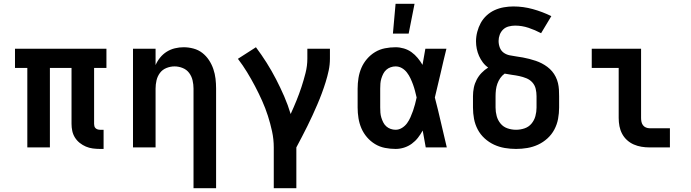

<svg xmlns="http://www.w3.org/2000/svg" viewBox="-20 -777 3640 1012"><path d="M507 8Q488 8 469 5.5Q450 3 432.5 -4.5Q415 -12 400 -24Q385 -36 375 -52Q365 -68 361 -86.5Q357 -105 357 -124V-419H243V0H124V-419H59V-520H541V-419H476V-124Q476 -118 477.5 -112Q479 -106 483.5 -101.5Q488 -97 494.5 -95Q501 -93 507 -93H526V8Z M1000 215V-310Q1000 -332 995 -353.5Q990 -375 977 -392.5Q964 -410 943 -418.5Q922 -427 900 -427Q878 -427 857 -418.5Q836 -410 823 -392.5Q810 -375 805 -353.5Q800 -332 800 -310V0H681V-520H800V-434Q809 -455 824 -473.5Q839 -492 859 -504.5Q879 -517 902 -522.5Q925 -528 948 -528Q974 -528 1000 -521Q1026 -514 1046.5 -498Q1067 -482 1081.5 -460Q1096 -438 1104.5 -413Q1113 -388 1116 -362Q1119 -336 1119 -310V215Z M1423 215V0Q1423 -43 1414 -84.5Q1405 -126 1392 -166.5Q1379 -207 1361.5 -246Q1344 -285 1324 -323Q1304 -361 1282 -397Q1260 -433 1234 -467L1329 -528Q1359 -488 1385.5 -446Q1412 -404 1435 -359.5Q1458 -315 1478 -269Q1498 -223 1512 -176Q1528 -211 1542.5 -246.5Q1557 -282 1569 -318.5Q1581 -355 1590.5 -392.5Q1600 -430 1600 -468V-520H1719V-468Q1719 -436 1712.5 -405.5Q1706 -375 1696.5 -344.5Q1687 -314 1676 -284.5Q1665 -255 1652.5 -226Q1640 -197 1627 -168.5Q1614 -140 1600 -112Q1586 -84 1571.5 -56Q1557 -28 1542 0V215Z M2065 8Q2037 8 2009 2.5Q1981 -3 1957 -17.5Q1933 -32 1914.5 -53.5Q1896 -75 1885 -100.5Q1874 -126 1869.5 -154Q1865 -182 1865 -210V-310Q1865 -338 1869.5 -366Q1874 -394 1885 -419.5Q1896 -445 1914.5 -466.5Q1933 -488 1957 -502.5Q1981 -517 2009 -522.5Q2037 -528 2065 -528Q2087 -528 2109 -521.5Q2131 -515 2149 -502Q2167 -489 2181.5 -471.5Q2196 -454 2207 -435Q2211 -456 2214.5 -477.5Q2218 -499 2222 -520H2333Q2317 -456 2302.5 -391.5Q2288 -327 2272 -263Q2289 -198 2304 -132Q2319 -66 2335 0H2224Q2220 -22 2216 -44.5Q2212 -67 2208 -89Q2197 -69 2183 -51Q2169 -33 2150.5 -19.5Q2132 -6 2110 1Q2088 8 2065 8ZM2065 -93Q2083 -93 2099 -103Q2115 -113 2125.5 -127.5Q2136 -142 2143.5 -159Q2151 -176 2157 -193Q2163 -210 2167.5 -227.5Q2172 -245 2176 -263Q2172 -280 2167.5 -297.5Q2163 -315 2157 -331.5Q2151 -348 2143.5 -364Q2136 -380 2125 -394.5Q2114 -409 2098.5 -418Q2083 -427 2065 -427Q2052 -427 2039 -422.5Q2026 -418 2016 -409Q2006 -400 2000 -388Q1994 -376 1990 -363Q1986 -350 1985 -336.5Q1984 -323 1984 -310V-210Q1984 -197 1985 -183.5Q1986 -170 1990 -157Q1994 -144 2000 -132Q2006 -120 2016 -111Q2026 -102 2039 -97.5Q2052 -93 2065 -93ZM2051 -600 2065 -757H2165L2134 -600Z M2700 8Q2670 8 2640.5 3Q2611 -2 2584 -14.5Q2557 -27 2534.5 -47.5Q2512 -68 2498 -94.5Q2484 -121 2478.5 -150.5Q2473 -180 2473 -210V-270Q2473 -293 2477.5 -315Q2482 -337 2492.5 -357Q2503 -377 2518.5 -393Q2534 -409 2553 -421Q2537 -432 2525 -448Q2513 -464 2505 -482Q2497 -500 2493 -519.5Q2489 -539 2489 -559Q2489 -584 2495.5 -609Q2502 -634 2514 -656Q2526 -678 2545 -695.5Q2564 -713 2587 -723.5Q2610 -734 2635.5 -738.5Q2661 -743 2686 -743Q2738 -743 2788.5 -729Q2839 -715 2886 -692L2832 -602Q2800 -619 2765.5 -630.5Q2731 -642 2695 -642Q2678 -642 2661 -637.5Q2644 -633 2632 -621.5Q2620 -610 2614 -594Q2608 -578 2608 -561Q2608 -543 2614.5 -526Q2621 -509 2635 -499Q2649 -489 2666.5 -485.5Q2684 -482 2701.5 -479.5Q2719 -477 2736 -474Q2753 -471 2770 -466.5Q2787 -462 2803.5 -456.5Q2820 -451 2835.5 -443Q2851 -435 2865 -424.5Q2879 -414 2890 -401Q2901 -388 2909 -372Q2917 -356 2921 -339Q2925 -322 2926 -305Q2927 -288 2927 -270V-210Q2927 -180 2921.5 -150.5Q2916 -121 2902 -94.5Q2888 -68 2865.5 -47.5Q2843 -27 2816 -14.5Q2789 -2 2759.5 3Q2730 8 2700 8ZM2700 -93Q2723 -93 2745 -100.5Q2767 -108 2781.5 -125.5Q2796 -143 2802 -165Q2808 -187 2808 -210V-270Q2808 -290 2803.5 -309Q2799 -328 2786 -342.5Q2773 -357 2754.5 -364.5Q2736 -372 2717 -376Q2698 -380 2678.5 -382.5Q2659 -385 2640 -389Q2626 -379 2616.5 -365Q2607 -351 2601.5 -335.5Q2596 -320 2594 -303.5Q2592 -287 2592 -270V-210Q2592 -187 2598 -165Q2604 -143 2618.5 -125.5Q2633 -108 2655 -100.5Q2677 -93 2700 -93Z M3404 0Q3382 0 3361 -3.5Q3340 -7 3320.5 -15.5Q3301 -24 3285 -38.5Q3269 -53 3259 -72Q3249 -91 3245 -112Q3241 -133 3241 -155V-419H3099V-520H3359V-155Q3359 -145 3361 -135Q3363 -125 3369 -117Q3375 -109 3384.5 -105Q3394 -101 3404 -101H3511V0Z"/></svg>

Font: Iosevka Fixed Extended
Style: Bold
Weight: 700
Width: 7
Monospace: yes
Designer: Belleve Invis
Foundry: Belleve Invis
Version: Version 24.1.1; ttfautohint (v1.8.4)